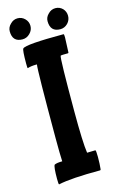

<svg xmlns="http://www.w3.org/2000/svg" viewBox="-126 -848 558 922"><g transform="rotate(-15 153.5 -387.0)"><path d="M52 -73Q45 -64 45 -4Q45 24 48 24Q111 10 256 10L259 7Q262 -20 262 -55Q262 -89 258 -89Q230 -89 217 -88Q209 -141 209 -296Q209 -559 215 -571Q218 -573 252 -573Q255 -573 255 -577L258 -651Q258 -667 255 -667Q67 -667 51 -651Q45 -645 45 -577Q45 -554 47 -554Q65 -560 92 -560H94Q89 -530 89 -196Q89 -113 91 -79Q64 -79 52 -73ZM96 -710Q80 -694 59 -694Q9 -694 9 -747Q9 -767 25 -782Q40 -798 61 -798Q82 -798 97 -783Q112 -768 112 -747Q112 -726 96 -710ZM284 -710Q268 -694 247 -694Q197 -694 197 -747Q197 -767 213 -782Q228 -798 249 -798Q270 -798 285 -783Q299 -768 299 -747Q299 -726 284 -710Z"/></g></svg>

Font: Bubblegum Sans
Style: Regular
Weight: 400
Designer: Angel Koziupa and Alejandro Paul
Foundry: Angel Koziupa and Alejandro Paul
Version: Version 1.001